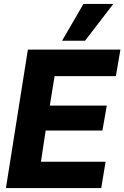

<svg xmlns="http://www.w3.org/2000/svg" viewBox="-20 -951 629 971"><path d="M10 0 121 -700H589L566 -566H256L232 -417H520L498 -291H211L187 -133H514L492 0ZM294 -745 402 -931H553L410 -745Z"/></svg>

Font: Georama
Style: Bold Italic
Weight: 700
Italic angle: -9°
Designer: Jean-Baptiste Levee
Foundry: Production Type
Version: Version 1.000